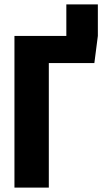

<svg xmlns="http://www.w3.org/2000/svg" viewBox="-20 -857 467 877"><path d="M283 -837H427V-693L411 -569H203V0H46V-693H283Z"/></svg>

Font: Fira Sans Extra Condensed
Style: Bold
Weight: 700
Width: 1
Designer: Carrois Corporate & Edenspiekermann AG
Foundry: Carrois Corporate GbR & Edenspiekermann AG
Version: Version 4.203